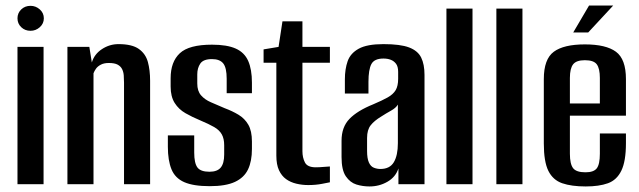

<svg xmlns="http://www.w3.org/2000/svg" viewBox="-20 -664 2304 692"><path d="M43 0V-495H137V0ZM90 -553Q70 -553 56.5 -566Q43 -579 43 -598Q43 -617 56.5 -630Q70 -643 90 -643Q109 -643 123.5 -630Q138 -617 138 -598Q138 -579 123.5 -566Q109 -553 90 -553Z M223 0V-495H302L311 -439Q320 -469 347.5 -487Q375 -505 407 -505Q456 -505 480.5 -487.5Q505 -470 513 -440.5Q521 -411 521 -373V0H427V-366Q427 -380 426 -392.5Q425 -405 420 -415Q415 -425 404 -431Q393 -437 372 -437Q355 -437 343.5 -431Q332 -425 326 -416.5Q320 -408 317 -400V0Z M736 7Q677 7 644 -7.5Q611 -22 598 -54Q585 -86 585 -135V-176H680V-114Q680 -76 691.5 -60.5Q703 -45 735 -45Q763 -45 775.5 -60Q788 -75 788 -107V-141Q788 -164 779.5 -179.5Q771 -195 752 -206Q733 -217 702 -230Q673 -242 648.5 -256Q624 -270 609.5 -293Q595 -316 595 -352V-382Q595 -441 628 -472Q661 -503 744 -503Q798 -503 829.5 -489Q861 -475 874.5 -444.5Q888 -414 888 -366V-328H797V-380Q797 -420 784.5 -435.5Q772 -451 744 -451Q713 -451 702 -435Q691 -419 691 -396V-363Q691 -336 704.5 -320.5Q718 -305 740 -295.5Q762 -286 790 -274Q817 -264 839.5 -250.5Q862 -237 875 -214.5Q888 -192 888 -154V-127Q888 -83 874 -53.5Q860 -24 827 -8.5Q794 7 736 7Z M1091 3Q1069 3 1048 -2Q1027 -7 1011 -18.5Q995 -30 985.5 -50.5Q976 -71 976 -103V-438H930V-486L984 -495L998 -587H1070V-495H1169V-438H1070V-119Q1070 -96 1079 -78.5Q1088 -61 1118 -61Q1131 -61 1147.5 -62.5Q1164 -64 1169 -64V-7Q1164 -6 1141 -1.5Q1118 3 1091 3Z M1312 8Q1287 8 1264.5 1Q1242 -6 1226.5 -28.5Q1211 -51 1211 -98V-157Q1211 -206 1239.5 -235.5Q1268 -265 1325 -288Q1358 -302 1377.5 -313Q1397 -324 1406 -339Q1415 -354 1415 -380V-405Q1415 -424 1407.5 -434Q1400 -444 1388.5 -448.5Q1377 -453 1362 -453Q1329 -453 1318.5 -433Q1308 -413 1308 -369V-327H1223V-378Q1223 -415 1233 -443.5Q1243 -472 1273 -488.5Q1303 -505 1362 -505Q1423 -505 1454.5 -493Q1486 -481 1498 -456.5Q1510 -432 1510 -394V0H1416V-57Q1406 -26 1376.5 -9Q1347 8 1312 8ZM1351 -55Q1385 -55 1399.5 -79.5Q1414 -104 1414 -148V-287Q1407 -275 1389 -265Q1371 -255 1354 -244Q1329 -229 1316 -212.5Q1303 -196 1303 -167V-120Q1303 -93 1309.5 -78.5Q1316 -64 1327.5 -59.5Q1339 -55 1351 -55Z M1589 0V-633H1683V0Z M1769 0V-633H1863V0Z M2091 8Q2040 8 2006.5 -3.5Q1973 -15 1956.5 -48Q1940 -81 1940 -147V-379Q1940 -451 1976 -477.5Q2012 -504 2088 -504Q2164 -504 2200 -477.5Q2236 -451 2236 -379V-247H2034V-110Q2034 -73 2045.5 -58Q2057 -43 2090 -43Q2120 -43 2131 -57.5Q2142 -72 2142 -110V-183H2236V-148Q2236 -83 2219.5 -49Q2203 -15 2171 -3.5Q2139 8 2091 8ZM2034 -291H2142V-383Q2142 -417 2131 -432Q2120 -447 2088 -447Q2057 -447 2045.5 -432Q2034 -417 2034 -383ZM2046 -547 2103 -644H2190L2100 -547Z"/></svg>

Font: Alumni Sans SemiBold
Style: Regular
Weight: 600
Designer: Robert E. Leuschke
Foundry: Robert E. Leuschke
Version: Version 1.018